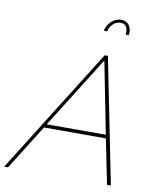

<svg xmlns="http://www.w3.org/2000/svg" viewBox="-137 -997 882 1072"><g transform="rotate(10 304.0 -460.5)"><path d="M463 -921Q491 -921 505.5 -903Q520 -885 520 -859Q520 -849 519 -844H501Q501 -846 501.5 -850Q502 -854 502 -856Q502 -904 462 -904Q438 -904 419.5 -886Q401 -868 396 -844H377Q383 -875 407.5 -898Q432 -921 463 -921ZM406 -710H424L566 0H544L493 -254H142L-17 0H-39ZM489 -274 409 -681 154 -274Z"/></g></svg>

Font: Raleway-v4020 Thin
Style: Italic
Weight: 250
Italic angle: -12°
Designer: Matt McInerney, Pablo Impallari, Rodrigo Fuenzalida
Foundry: Matt McInerney, Pablo Impallari, Rodrigo Fuenzalida
Version: Version 4.020;PS 004.020;hotconv 1.0.88;makeotf.lib2.5.64775